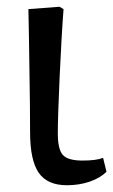

<svg xmlns="http://www.w3.org/2000/svg" viewBox="-20 -534 335 568"><path d="M178 14Q120 14 94.5 -23Q69 -60 69 -143Q69 -178 68.5 -228Q68 -278 67 -332Q66 -386 65.5 -432.5Q65 -479 64 -507L156 -514L168 -507Q165 -469 162 -416Q159 -363 156.5 -308Q154 -253 152.5 -208Q151 -163 151 -140Q151 -92 166 -75.5Q181 -59 224 -59Q265 -59 285 -67L295 -26Q276 -7 245 3.5Q214 14 178 14Z"/></svg>

Font: Literata 12pt
Style: Regular
Weight: 400
Designer: Latin by Veronika Burian and Jose Scaglione. Greek by Irene Vlachou. Cyrillic by Vera Evstafieva.
Foundry: TypeTogether
Version: Version 3.002